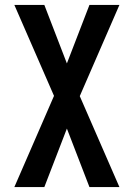

<svg xmlns="http://www.w3.org/2000/svg" viewBox="-20 -755 540 775"><path d="M38 0 198 -368 38 -735H159L250 -499L341 -735H462L302 -367L462 0H341L250 -236L159 0Z"/></svg>

Font: Iosevka Fixed
Style: Bold
Weight: 700
Monospace: yes
Designer: Belleve Invis
Foundry: Belleve Invis
Version: Version 32.3.0